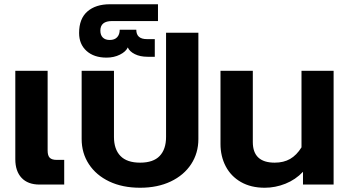

<svg xmlns="http://www.w3.org/2000/svg" viewBox="-20 -868 1642 903"><path d="M52 -119V-535H204V-160Q204 -136 214 -126Q224 -116 247 -116H282V0H166Q111 0 81.5 -31.5Q52 -63 52 -119Z M364 -214V-535H516V-224Q516 -166 546.5 -134.5Q577 -103 639 -103Q701 -103 731 -134.5Q761 -166 761 -224V-714H913V-214Q913 -148 879 -96Q845 -44 783 -14.5Q721 15 639 15Q556 15 494 -14.5Q432 -44 398 -96Q364 -148 364 -214Z M352 -713Q352 -780 391 -814Q430 -848 497 -848H723V-769H507Q452 -769 452 -724Q452 -703 463.5 -691.5Q475 -680 496 -680Q519 -680 531 -693Q543 -706 543 -728H621Q621 -684 671 -684H708V-601H674Q639 -601 614 -613.5Q589 -626 581 -645Q572 -625 544 -611Q516 -597 481 -597Q422 -597 387 -628.5Q352 -660 352 -713Z M1017 -191V-535H1169V-200Q1169 -103 1272 -103Q1314 -103 1344.5 -120.5Q1375 -138 1398 -175V-535H1549V0H1405V-60Q1370 -23 1322.5 -4Q1275 15 1225 15Q1160 15 1113 -12Q1066 -39 1041.5 -86Q1017 -133 1017 -191Z"/></svg>

Font: Prompt SemiBold
Style: Regular
Weight: 600
Designer: Katatrad Team
Foundry: CadsonDemak
Version: Version 1.000